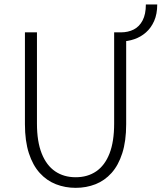

<svg xmlns="http://www.w3.org/2000/svg" viewBox="-20 -848 739 878"><path d="M326 11Q278 11 235.8 -5.5Q193.5 -22 161.8 -57Q130 -92 112 -147.5Q94 -203 94 -280V-700H149V-283Q149 -200.5 170.8 -146Q192.5 -91.5 232.2 -64.5Q272 -37.5 326 -37.5Q380.5 -37.5 420 -64.5Q459.5 -91.5 480.8 -146Q502 -200.5 502 -283V-700H557V-280Q557 -203 539.2 -147.5Q521.5 -92 490 -57Q458.5 -22 416.5 -5.5Q374.5 11 326 11ZM532 -658.5V-700Q566 -700 591.8 -713.2Q617.5 -726.5 632.2 -754.8Q647 -783 647 -827.5H699Q699 -784 685 -752.2Q671 -720.5 647.5 -699.8Q624 -679 594 -668.8Q564 -658.5 532 -658.5Z"/></svg>

Font: Trispace Thin ExtraLight
Style: Regular
Weight: 250
Version: Version 1.210